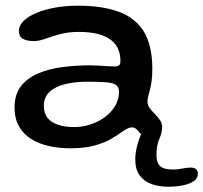

<svg xmlns="http://www.w3.org/2000/svg" viewBox="-20 -486 733 692"><path d="M233.5 48.5Q193 48.5 156.8 40.5Q120.5 32.5 92.5 15Q64.5 -2.5 48.5 -30.5Q32.5 -58.5 32.5 -99Q32.5 -145 55 -174.5Q77.5 -204 116.2 -220.8Q155 -237.5 203.5 -244Q252 -250.5 304 -250.5Q320 -250.5 336.5 -249.5Q353 -248.5 367.8 -247.5Q382.5 -246.5 392 -246.5Q405 -246.5 409.5 -250.8Q414 -255 414 -265.5Q414 -285 409.2 -300Q404.5 -315 395.5 -326.5Q386.5 -338 374 -346Q354 -359.5 325.8 -365.2Q297.5 -371 265 -371Q226.5 -371 196.8 -363Q167 -355 144 -346.5Q121 -338 102 -338Q76 -338 62 -346.5Q48 -355 48 -374Q48 -393.5 64.5 -410Q81 -426.5 110.2 -439Q139.5 -451.5 178.2 -458.5Q217 -465.5 261 -465.5Q349.5 -465.5 409.2 -443.2Q469 -421 499 -371.2Q529 -321.5 529 -237.5Q529 -212.5 526.5 -194Q524 -175.5 520.2 -161.8Q516.5 -148 514 -138Q511.5 -128 511.5 -119.5Q511.5 -107.5 519.2 -96.8Q527 -86 537.8 -75.5Q548.5 -65 556.5 -53.2Q564.5 -41.5 564.5 -27Q564.5 -5.5 550.5 4Q536.5 13.5 519.5 13.5Q504 13.5 493.8 3.2Q483.5 -7 475.2 -17Q467 -27 455 -27Q448 -27 439.8 -23Q431.5 -19 419.5 -10.5Q404.5 0.5 381.2 14.2Q358 28 322 38.2Q286 48.5 233.5 48.5ZM247 -28Q278 -28 307 -37.8Q336 -47.5 359 -64.8Q382 -82 395.5 -105.2Q409 -128.5 409 -155.5Q409 -172.5 397.8 -180Q386.5 -187.5 361 -189.5Q335.5 -191.5 293.5 -191.5Q252 -191.5 216.5 -183.2Q181 -175 159.5 -155.8Q138 -136.5 138 -103.5Q138 -78 151 -61.5Q164 -45 188.5 -36.5Q213 -28 247 -28ZM585 187Q553.5 187 526.8 177.5Q500 168 483.8 146.5Q467.5 125 467.5 89Q467.5 65.5 474.5 38.2Q481.5 11 493 -11Q502.5 -28.5 512 -37.5Q521.5 -46.5 537 -46.5Q552 -46.5 557.8 -39.8Q563.5 -33 563.5 -23.5Q563.5 -5.5 553.8 15.8Q544 37 544 72.5Q544 93.5 551 105Q558 116.5 571.5 120.8Q585 125 604 125Q620 125 636.8 121.5Q653.5 118 667 118Q679 118 686 123Q693 128 693 140.5Q693 156.5 678.5 166.8Q664 177 639.5 182Q615 187 585 187Z"/></svg>

Font: Gluten
Style: Regular
Weight: 400
Designer: Tyler Finck
Foundry: Etcetera Type Company
Version: Version 1.300